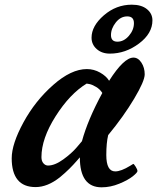

<svg xmlns="http://www.w3.org/2000/svg" viewBox="-20 -789 671 820"><path d="M523.5 -719Q495 -719 474.5 -693Q454 -667 454 -639Q454 -611 481.5 -611Q509 -611 530.5 -636Q552 -661 552 -690Q552 -719 523.5 -719ZM631 -702Q631 -646 573.5 -603Q516 -560 449 -560Q415 -560 393 -579.5Q371 -599 371 -628Q371 -678 423.5 -723.5Q476 -769 543 -769Q584 -769 607.5 -750Q631 -731 631 -702ZM417 -392Q407 -408 390 -418Q373 -428 362 -430L350 -432Q278 -388 217.5 -292.5Q157 -197 157 -118Q157 -101 165.5 -91.5Q174 -82 185 -82Q214 -82 250 -108Q286 -134 308 -160L330 -186Q355 -278 417 -392ZM321 -117Q320 -116 307 -101Q294 -86 276.5 -68.5Q259 -51 236 -32Q183 10 132 10Q81 10 55.5 -21Q30 -52 30 -113Q30 -174 80 -266Q130 -358 207 -426Q284 -494 351 -494Q381 -494 407.5 -479Q434 -464 446 -444Q509 -543 550 -543Q570 -543 584 -521.5Q598 -500 598 -471.5Q598 -443 553 -367.5Q508 -292 442 -212Q434 -179 434 -127Q434 -57 472 -57Q497 -57 536 -81L549 -89Q552 -89 559.5 -77Q567 -65 567 -58.5Q567 -52 547 -36Q527 -20 489.5 -4.5Q452 11 414 11Q321 11 321 -117Z"/></svg>

Font: Clara
Style: Regular
Weight: 400
Designer: Proyecto DEMO
Foundry: Proyecto DEMO
Version: Version 1.002